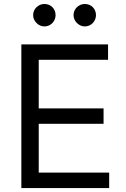

<svg xmlns="http://www.w3.org/2000/svg" viewBox="-20 -952 638 972"><path d="M88.1 -727.3H527V-649.1H176.1V-403.4H504.3V-325.3H176.1V-78.1H532.7V0H88.1ZM204.5 -818.2Q193.5 -818.2 183.2 -822.8Q172.9 -827.4 165 -835.4Q157 -843.4 152.3 -853.7Q147.7 -864 147.7 -875Q147.7 -887.4 152.3 -897.7Q157 -908 165 -915.7Q172.9 -923.3 183.2 -927.6Q193.5 -931.8 204.5 -931.8Q217 -931.8 227.3 -927.6Q237.6 -923.3 245.2 -915.7Q252.8 -908 257.1 -897.7Q261.4 -887.4 261.4 -875Q261.4 -864 257.1 -853.7Q252.8 -843.4 245.2 -835.4Q237.6 -827.4 227.3 -822.8Q217 -818.2 204.5 -818.2ZM409.1 -818.2Q398.1 -818.2 387.8 -822.8Q377.5 -827.4 369.5 -835.4Q361.5 -843.4 356.9 -853.7Q352.3 -864 352.3 -875Q352.3 -887.4 356.9 -897.7Q361.5 -908 369.5 -915.7Q377.5 -923.3 387.8 -927.6Q398.1 -931.8 409.1 -931.8Q421.5 -931.8 431.8 -927.6Q442.1 -923.3 449.8 -915.7Q457.4 -908 461.6 -897.7Q465.9 -887.4 465.9 -875Q465.9 -864 461.6 -853.7Q457.4 -843.4 449.8 -835.4Q442.1 -827.4 431.8 -822.8Q421.5 -818.2 409.1 -818.2Z"/></svg>

Font: Interop
Style: Regular
Weight: 400
Designer: Rasmus Andersson, Google, Jang Haemin
Foundry: jhaemin
Version: Version 1.008